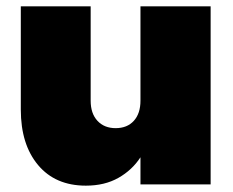

<svg xmlns="http://www.w3.org/2000/svg" viewBox="-20 -584 737 608"><path d="M647 -564V0H424.8V-85.9Q398.4 -45.4 355 -20.8Q311.5 3.9 252 3.9Q155.3 3.9 100.6 -61.3Q45.9 -126.5 45.9 -236.8V-564H267.1V-265.1Q267.1 -224.6 288.6 -201.4Q310.1 -178.2 346.2 -178.2Q382.8 -178.2 403.8 -201.4Q424.8 -224.6 424.8 -265.1V-564Z"/></svg>

Font: SVN-Poppins Black
Style: Regular
Weight: 900
Designer: Ninad Kale (Devanagari), Jonny Pinhorn (Latin)
Foundry: Indian Type Foundry
Version: Version 3.002 2017